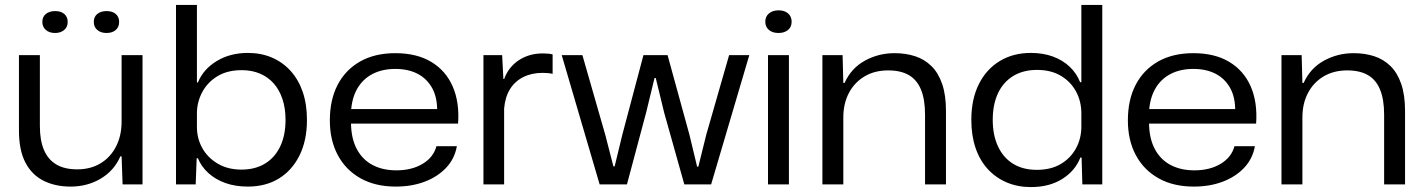

<svg xmlns="http://www.w3.org/2000/svg" viewBox="-20 -749 5785 780"><path d="M267 9Q204 9 156.5 -15Q109 -39 83 -89Q57 -139 57 -219V-525H142V-237Q142 -179 158.5 -140Q175 -101 208.5 -81Q242 -61 294 -61Q348 -61 388.5 -85.5Q429 -110 451.5 -154Q474 -198 474 -255V-525H559V0H478L474 -114H469Q444 -56 389.5 -23.5Q335 9 267 9ZM413 -615Q389 -615 375 -627.5Q361 -640 361 -660Q361 -681 375.5 -692.5Q390 -704 413 -704Q437 -704 450.5 -692Q464 -680 464 -660Q464 -639 450 -627Q436 -615 413 -615ZM204 -615Q180 -615 166 -627.5Q152 -640 152 -660Q152 -681 166.5 -692.5Q181 -704 204 -704Q228 -704 241.5 -692Q255 -680 255 -660Q255 -639 240.5 -627Q226 -615 204 -615Z M987 9Q936 9 895.5 -5.5Q855 -20 826.5 -46Q798 -72 784 -106H779L775 0H695V-729H780V-414H784Q806 -468 860.5 -501Q915 -534 987 -534Q1041 -534 1085 -515Q1129 -496 1161 -460.5Q1193 -425 1210 -375Q1227 -325 1227 -262Q1227 -178 1196.5 -117Q1166 -56 1112.5 -23.5Q1059 9 987 9ZM961 -60Q1016 -60 1056 -84Q1096 -108 1118 -153.5Q1140 -199 1140 -262Q1140 -309 1127.5 -346.5Q1115 -384 1092 -410Q1069 -436 1036 -450Q1003 -464 962 -464Q904 -464 863.5 -439.5Q823 -415 801.5 -374.5Q780 -334 780 -288V-233Q780 -187 801.5 -148Q823 -109 864 -84.5Q905 -60 961 -60Z M1588 9Q1505 9 1445 -24.5Q1385 -58 1352.5 -118.5Q1320 -179 1320 -260Q1320 -344 1352 -405Q1384 -466 1443.5 -499.5Q1503 -533 1586 -533Q1673 -533 1732 -497.5Q1791 -462 1819 -398Q1847 -334 1841 -247H1406Q1407 -185 1430 -142.5Q1453 -100 1494 -78.5Q1535 -57 1590 -57Q1653 -57 1697 -83.5Q1741 -110 1753 -155H1836Q1827 -104 1792.5 -67.5Q1758 -31 1705.5 -11Q1653 9 1588 9ZM1406 -295 1399 -306H1764L1756 -295Q1757 -353 1735.5 -391.5Q1714 -430 1676 -449.5Q1638 -469 1586 -469Q1533 -469 1493.5 -448.5Q1454 -428 1431.5 -389Q1409 -350 1406 -295Z M1944 0V-525H2020L2025 -428H2028Q2046 -477 2088 -504.5Q2130 -532 2185 -532Q2197 -532 2207.5 -531Q2218 -530 2225 -528V-449Q2217 -451 2206.5 -452Q2196 -453 2184 -453Q2140 -453 2106 -436Q2072 -419 2052 -387Q2032 -355 2028 -308V0Z M2416 0 2262 -525H2346L2439 -201L2472 -73H2477L2508 -201L2594 -525H2692L2781 -201L2812 -72H2817L2849 -201L2942 -525H3024L2869 0H2760L2678 -292L2644 -432H2639L2605 -292L2527 0Z M3100 0V-525H3185V0ZM3143 -615Q3118 -615 3103.5 -627.5Q3089 -640 3089 -661Q3089 -682 3104 -694.5Q3119 -707 3143 -707Q3167 -707 3181.5 -694.5Q3196 -682 3196 -661Q3196 -639 3181 -627Q3166 -615 3143 -615Z M3321 0V-525H3403L3406 -412H3411Q3438 -472 3493.5 -502.5Q3549 -533 3614 -533Q3660 -533 3698 -520.5Q3736 -508 3764 -480.5Q3792 -453 3807.5 -408Q3823 -363 3823 -298V0H3738V-283Q3738 -345 3721.5 -385Q3705 -425 3672 -444Q3639 -463 3588 -463Q3533 -463 3492 -438.5Q3451 -414 3428.5 -371Q3406 -328 3406 -272V0Z M4168 11Q4114 11 4069.5 -8Q4025 -27 3992.5 -62.5Q3960 -98 3943 -148.5Q3926 -199 3926 -262Q3926 -346 3956.5 -407Q3987 -468 4041.5 -501Q4096 -534 4168 -534Q4217 -534 4257 -519.5Q4297 -505 4325.5 -478Q4354 -451 4368 -415H4373V-729H4458V0H4377L4374 -109H4369Q4348 -55 4295.5 -22Q4243 11 4168 11ZM4192 -59Q4249 -59 4289 -82.5Q4329 -106 4351 -146Q4373 -186 4373 -235V-288Q4373 -338 4351 -378Q4329 -418 4289 -441.5Q4249 -465 4193 -465Q4137 -465 4096.5 -440.5Q4056 -416 4034.5 -370.5Q4013 -325 4013 -262Q4013 -200 4034.5 -154Q4056 -108 4096 -83.5Q4136 -59 4192 -59Z M4830 9Q4747 9 4687 -24.5Q4627 -58 4594.5 -118.5Q4562 -179 4562 -260Q4562 -344 4594 -405Q4626 -466 4685.5 -499.5Q4745 -533 4828 -533Q4915 -533 4974 -497.5Q5033 -462 5061 -398Q5089 -334 5083 -247H4648Q4649 -185 4672 -142.5Q4695 -100 4736 -78.5Q4777 -57 4832 -57Q4895 -57 4939 -83.5Q4983 -110 4995 -155H5078Q5069 -104 5034.5 -67.5Q5000 -31 4947.5 -11Q4895 9 4830 9ZM4648 -295 4641 -306H5006L4998 -295Q4999 -353 4977.5 -391.5Q4956 -430 4918 -449.5Q4880 -469 4828 -469Q4775 -469 4735.5 -448.5Q4696 -428 4673.5 -389Q4651 -350 4648 -295Z M5186 0V-525H5268L5271 -412H5276Q5303 -472 5358.5 -502.5Q5414 -533 5479 -533Q5525 -533 5563 -520.5Q5601 -508 5629 -480.5Q5657 -453 5672.5 -408Q5688 -363 5688 -298V0H5603V-283Q5603 -345 5586.5 -385Q5570 -425 5537 -444Q5504 -463 5453 -463Q5398 -463 5357 -438.5Q5316 -414 5293.5 -371Q5271 -328 5271 -272V0Z"/></svg>

Font: Mona Sans SemiExpanded
Style: Regular
Weight: 400
Width: 6
Designer: Deni Anggara
Foundry: GitHub
Version: Version 2.000